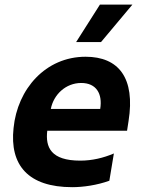

<svg xmlns="http://www.w3.org/2000/svg" viewBox="-20 -797 618 827"><path d="M550.4 -777.3H410.5L307.9 -615.8H415.1ZM348.7 -552.6C176.5 -552.6 55 -414.1 38.4 -245.4C21 -85.9 101.2 9.2 291.2 9.2C338.1 9.2 397.7 0.7 451 -18.5L470.5 -136C425.4 -116.8 377.1 -105.1 325.6 -105.1C198.9 -105.1 175.1 -163 183.6 -234H527.3L533.7 -275.6C563.2 -460.9 491.5 -552.6 348.7 -552.6ZM411.6 -327.8H198.9C210.9 -389.6 263.1 -439.6 329.9 -439.6C395.2 -439.6 422.2 -392.8 411.6 -327.8Z"/></svg>

Font: TID UI
Style: Bold Italic
Weight: 700
Italic angle: -9.39999°
Designer: The TID Project Authors
Foundry: Bakken & Bæck
Version: Version 1.001;hotconv 1.0.109;makeotfexe 2.5.65596